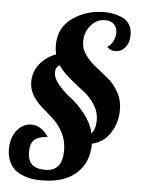

<svg xmlns="http://www.w3.org/2000/svg" viewBox="-56 -794 653 892"><g transform="rotate(5 271.0 -348.0)"><path d="M525 -655Q525 -620 507 -597Q489 -574 459 -574Q437 -574 422 -590Q438 -600 448 -619.5Q458 -639 458 -659Q458 -682 444 -697.5Q430 -713 402 -713Q362 -713 335 -681Q308 -649 308 -606Q308 -572 328.5 -543.5Q349 -515 378 -492.5Q407 -470 436 -446Q465 -422 485.5 -385.5Q506 -349 506 -303Q506 -243 474.5 -195Q443 -147 390 -136Q390 -47 332.5 3.5Q275 54 173 54Q152 54 133 52Q114 50 90 41.5Q66 33 49 19.5Q32 6 20 -19Q8 -44 8 -77Q8 -131 35.5 -165.5Q63 -200 104 -200Q123 -200 139 -191Q155 -182 163 -173.5Q171 -165 183 -150Q139 -146 120.5 -129Q102 -112 102 -74Q102 -34 121.5 -15Q141 4 184 4Q264 4 264 -93Q264 -138 245.5 -174Q227 -210 200.5 -234.5Q174 -259 147.5 -281.5Q121 -304 102.5 -333.5Q84 -363 84 -398Q84 -445 112.5 -481Q141 -517 188 -535Q183 -557 183 -577Q183 -660 247 -705Q311 -750 395 -750Q414 -750 432 -747Q450 -744 473 -735.5Q496 -727 510.5 -706.5Q525 -686 525 -655ZM403 -246Q403 -286 380.5 -320Q358 -354 329 -375.5Q300 -397 264 -427.5Q228 -458 209 -486Q190 -476 190 -451Q190 -424 216 -393.5Q242 -363 275 -338Q308 -313 340.5 -271.5Q373 -230 384 -183Q403 -207 403 -246Z"/></g></svg>

Font: Lobster 1.4
Style: Regular
Weight: 400
Designer: Pablo Impallari
Foundry: Pablo Impallari. www.impallari.com
Version: Version 1.4